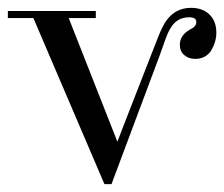

<svg xmlns="http://www.w3.org/2000/svg" viewBox="-22 -456 571 489"><path d="M529 -373Q529 -349 515 -326Q501 -306 475 -306Q459 -306 447.5 -315.5Q436 -325 436 -342Q436 -366 462 -381Q478 -388 478 -400Q478 -412 460 -412Q427 -412 411 -382Q405 -372 399 -355Q393 -338 384 -313L262 13H244L63 -410H-2V-428H222V-410H153L277 -95Q280 -103 289 -126.5Q298 -150 310 -180.5Q322 -211 335 -244.5Q348 -278 359.5 -307.5Q371 -337 379.5 -358.5Q388 -380 391 -385Q415 -436 465 -436Q494 -436 511.5 -419Q529 -402 529 -373Z"/></svg>

Font: EIisabethische
Style: Book
Weight: 400
Designer: Salychow
Version: Version 1.3